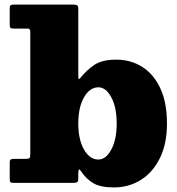

<svg xmlns="http://www.w3.org/2000/svg" viewBox="-20 -800 776 840"><path d="M40.5 -675Q29 -675 25.8 -678Q22.5 -681 22.5 -692V-764.5Q22.5 -774.5 26.8 -777.2Q31 -780 40.5 -780H298.5Q310.5 -780 316.5 -777.5Q322.5 -775 322.5 -762V-471.5Q322.5 -456 324.2 -454.2Q326 -452.5 330.5 -458Q359 -493.5 393 -516.2Q427 -539 488.5 -539Q553 -539 603.2 -506.8Q653.5 -474.5 682 -412.2Q710.5 -350 710.5 -260Q710.5 -170 679.2 -107.5Q648 -45 595.5 -12.5Q543 20 478.5 20Q421 20 389.2 2Q357.5 -16 334 -51.5Q322.5 -69 322.5 -42V-18Q322.5 -5.5 317.2 -2.8Q312 0 300.5 0H39.5Q29.5 0 26 -3Q22.5 -6 22.5 -17V-89Q22.5 -100 27.5 -102.5Q32.5 -105 42.5 -105H93.5Q106.5 -105 109.5 -109Q112.5 -113 112.5 -126V-661.5Q112.5 -675 101.5 -675ZM322.5 -260Q322.5 -189.5 347.5 -145.8Q372.5 -102 410.5 -102Q443.5 -102 467 -145.8Q490.5 -189.5 490.5 -260Q490.5 -330.5 467 -374.2Q443.5 -418 410.5 -418Q372.5 -418 347.5 -374.2Q322.5 -330.5 322.5 -260Z"/></svg>

Font: Besley* Fatface
Style: Regular
Weight: 900
Designer: Owen Earl
Foundry: indestructible type*
Version: Version 3.000; ttfautohint (v1.8.3)